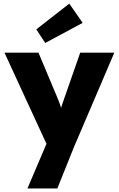

<svg xmlns="http://www.w3.org/2000/svg" viewBox="-20 -827 666 1077"><path d="M134 230 258 -61 259.7 21 5 -531.7H195.7L299.7 -284.3Q309.3 -262.3 317.3 -238.8Q325.3 -215.3 329.7 -194L307.7 -180Q313 -194.3 320.8 -217Q328.7 -239.7 337.7 -267.3L430 -531.7H621.3L394 0L301.7 230ZM233.7 -586 183.7 -662.3 368.7 -806.7 443.7 -698.7Z"/></svg>

Font: Lexend Medium
Style: Regular
Weight: 500
Designer: Bonnie Shaver-Troup, Thomas Jockin
Foundry: Lexend
Version: Version 1.005